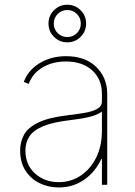

<svg xmlns="http://www.w3.org/2000/svg" viewBox="-20 -796 581 827"><path d="M233 11.4Q188.2 11.4 150.4 -7.1Q112.6 -25.6 89.7 -61.1Q66.8 -96.6 66.8 -147.7Q66.8 -184.7 83.3 -215.4Q99.8 -246.1 144.4 -267.9Q188.9 -289.8 272.7 -299.7Q310.4 -304 343.8 -309.7Q377.1 -315.3 398.1 -326.7Q419 -338.1 419 -359.4V-392Q419 -454.9 376.8 -493.1Q334.5 -531.2 264.2 -531.2Q206.7 -531.2 163.7 -505.9Q120.7 -480.5 103.7 -434.7L82.4 -443.2Q101.6 -494.3 150.9 -524.1Q200.3 -554 264.2 -554Q347.3 -554 394.5 -507.6Q441.8 -461.3 441.8 -392V0H419V-110.8H416.2Q390.6 -55.4 342.7 -22Q294.7 11.4 233 11.4ZM233 -11.4Q284.8 -11.4 327.1 -39.2Q369.3 -67.1 394.2 -117Q419 -166.9 419 -233V-315.3Q398.8 -300.4 363.5 -292.1Q328.1 -283.7 281.2 -278.4Q208.1 -269.9 166.2 -252.5Q124.3 -235.1 106.9 -208.8Q89.5 -182.5 89.5 -147.7Q89.5 -85.9 130.9 -48.7Q172.2 -11.4 233 -11.4ZM269.9 -613.6Q236.2 -613.6 212.5 -637.3Q188.9 -660.9 188.9 -694.6Q188.9 -728.3 212.5 -752Q236.2 -775.6 269.9 -775.6Q303.6 -775.6 327.2 -752Q350.9 -728.3 350.9 -694.6Q350.9 -660.9 327.2 -637.3Q303.6 -613.6 269.9 -613.6ZM269.9 -636.4Q294.4 -636.4 311.3 -653.4Q328.1 -670.5 328.1 -694.6Q328.1 -719.1 311.1 -736Q294 -752.8 269.9 -752.8Q245.4 -752.8 228.5 -735.8Q211.6 -718.8 211.6 -694.6Q211.6 -670.1 228.7 -653.2Q245.7 -636.4 269.9 -636.4Z"/></svg>

Font: Inter Thin BETA
Style: Regular
Weight: 100
Designer: Rasmus Andersson
Foundry: rsms
Version: Version 3.011;git-f93a4a705